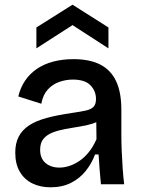

<svg xmlns="http://www.w3.org/2000/svg" viewBox="-20 -785 607 818"><path d="M195 13Q152 13 118 -3.5Q84 -20 64.5 -53Q45 -86 45 -135Q45 -174 59.5 -202.5Q74 -231 103.5 -250.5Q133 -270 179 -282.5Q225 -295 288 -304Q323 -309 345.5 -314Q368 -319 378.5 -330Q389 -341 389 -363Q389 -397 365.5 -421.5Q342 -446 290 -446Q261 -446 232.5 -436Q204 -426 183.5 -403.5Q163 -381 156 -343L58 -374Q67 -412 87 -441.5Q107 -471 137 -491.5Q167 -512 206.5 -522.5Q246 -533 293 -533Q362 -533 407 -510Q452 -487 474.5 -439.5Q497 -392 497 -318V-212Q497 -179 498.5 -142.5Q500 -106 502.5 -69.5Q505 -33 509 0H410Q407 -30 404.5 -62Q402 -94 400 -127H385Q371 -89 345.5 -57Q320 -25 282.5 -6Q245 13 195 13ZM233 -71Q254 -71 275.5 -78Q297 -85 318.5 -99.5Q340 -114 358.5 -137Q377 -160 391 -192L390 -286L416 -281Q399 -266 373.5 -258Q348 -250 318 -245.5Q288 -241 258.5 -235.5Q229 -230 204.5 -220.5Q180 -211 165.5 -194Q151 -177 151 -147Q151 -110 174 -90.5Q197 -71 233 -71ZM135 -579V-668L289 -765L442 -668V-579L289 -678Z"/></svg>

Font: Bricolage Grotesque 96pt ExtraBold Medium
Style: Regular
Weight: 500
Version: Version 1.001;gftools[0.9.33.dev8+g029e19f]